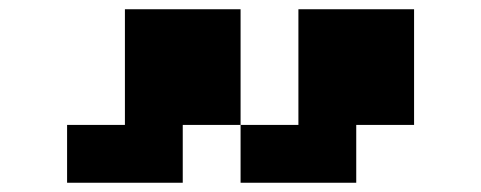

<svg xmlns="http://www.w3.org/2000/svg" viewBox="-20 -770 1040 415"><path d="M250 -750H500V-500H375V-375H125V-500H250ZM500 -500H625V-750H875V-500H750V-375H500Z"/></svg>

Font: Dogica Pixel
Style: Bold
Weight: 700
Designer: Roberto Mocci
Version: Version 001.000